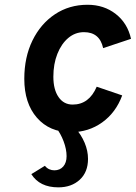

<svg xmlns="http://www.w3.org/2000/svg" viewBox="-20 -543 570 806"><path d="M277.5 12Q188 12 135 -48.8Q82 -109.5 82 -212Q82 -302.5 116.2 -372.8Q150.5 -443 210.5 -483Q270.5 -523 347.5 -523Q416.5 -523 466 -484.2Q515.5 -445.5 530 -380L413 -341Q398.5 -408 332.5 -408Q295.5 -408 266.5 -383.5Q237.5 -359 220.8 -316.8Q204 -274.5 204 -221Q204 -167 225.8 -135.5Q247.5 -104 285 -104Q354 -104 386 -179L493 -142.5Q466.5 -70.5 409 -29.2Q351.5 12 277.5 12ZM225 243.5Q146.5 243.5 111.5 188L168.5 153Q176.5 163 186.8 167.5Q197 172 208 172Q231.5 172 245.5 156Q259.5 140 259.5 112.5Q259.5 83.5 247 50.2Q234.5 17 215 -7.5H294.5Q321 22.5 335.2 56.2Q349.5 90 349.5 124Q349.5 179.5 314.8 211.5Q280 243.5 225 243.5Z"/></svg>

Font: Overpass
Style: Bold Italic
Weight: 700
Italic angle: -10°
Designer: Delve Withrington, Dave Bailey, Thomas Jockin
Foundry: Delve Fonts LLC
Version: Version 4.000; ttfautohint (v1.8.3)